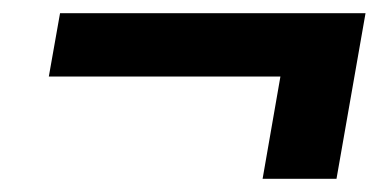

<svg xmlns="http://www.w3.org/2000/svg" viewBox="-20 -417 593 291"><path d="M405 -301H54L71 -397H534L490 -146H378Z"/></svg>

Font: Chakra Petch SemiBold
Style: Italic
Weight: 600
Italic angle: -10°
Designer: Katatrad Aksorn Co.,Ltd.
Foundry: Cadson Demak Co.,Ltd.
Version: Version 1.000; ttfautohint (v1.6)